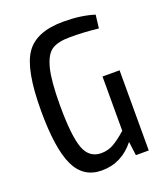

<svg xmlns="http://www.w3.org/2000/svg" viewBox="-133 -794 774 898"><g transform="rotate(-20 254.0 -345.0)"><path d="M457 -399V0H393L384 -69Q319 13 220 13Q128 13 87.5 -73Q47 -159 47 -347Q47 -551 99.5 -627Q152 -703 287 -703Q374 -703 441 -682L433 -616Q365 -624 292 -624Q231 -624 200.5 -603.5Q170 -583 154.5 -522Q139 -461 139 -341Q139 -188 162 -126Q185 -64 245 -64Q279 -64 307.5 -80.5Q336 -97 372 -129V-399Z"/></g></svg>

Font: exo2condensed_r
Style: Regular
Weight: 400
Width: 3
Designer: Natanael Gama
Version: Version 1.001;PS 001.001;hotconv 1.0.70;makeotf.lib2.5.58329